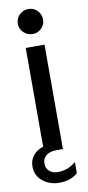

<svg xmlns="http://www.w3.org/2000/svg" viewBox="-94 -715 413 906"><g transform="rotate(-10 112.5 -262.5)"><path d="M158 -500V0H128Q95 0 77.5 14.5Q60 29 60 52Q60 75 75.5 89Q91 103 117 103Q165 103 203 70V123Q192 135 168.5 144.5Q145 154 115 154Q68 154 35 127Q2 100 2 57Q2 26 20 4Q38 -18 68 -27V-500ZM172 -618Q172 -594 154.5 -576.5Q137 -559 112 -559Q87 -559 69 -576.5Q51 -594 51 -618Q51 -644 69 -661.5Q87 -679 112 -679Q137 -679 154.5 -661Q172 -643 172 -618Z"/></g></svg>

Font: Goli
Style: Regular
Weight: 400
Designer: jaikishan Patel
Foundry: MagicType
Version: Version 1.000